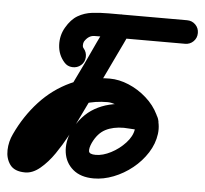

<svg xmlns="http://www.w3.org/2000/svg" viewBox="-84 -636 779 731"><g transform="rotate(5 305.5 -270.5)"><path d="M219 -445Q231 -431 230 -412Q229 -393 215 -381Q201 -369 182 -370Q163 -371 151 -385Q127 -412 125 -449Q123 -486 141 -517Q160 -550 185 -564.5Q210 -579 239.5 -582.5Q269 -586 302 -586Q377 -586 452 -586Q527 -586 602 -586Q602 -586 602 -586Q602 -586 602 -586Q621 -586 634 -573Q647 -560 647 -541Q647 -522 634 -509Q621 -496 602 -496Q527 -496 452 -496Q377 -496 302 -496Q278 -496 255.5 -495.5Q233 -495 218 -471Q215 -465 215 -457Q215 -449 219 -445Q219 -445 219 -445Q219 -445 219 -445ZM309 -560Q317 -577 334.5 -583.5Q352 -590 369 -582Q386 -574 392 -556.5Q398 -539 390 -522Q370 -478 349 -435Q328 -392 308 -349Q286 -303 264 -257Q242 -211 220 -166Q220 -166 220 -166Q220 -166 220 -166Q220 -166 220 -166Q220 -166 220 -166Q210 -144 191 -108.5Q172 -73 148 -38Q124 -3 95.5 21Q67 45 38 45Q-3 45 -20 21.5Q-37 -2 -36 -34.5Q-35 -67 -21 -96Q-21 -96 -21 -96Q-21 -96 -21 -96Q12 -167 62.5 -222Q113 -277 179.5 -308Q246 -339 328 -339Q364 -339 401 -323.5Q438 -308 469 -280.5Q500 -253 517 -218Q534 -183 529 -145Q524 -107 502 -72.5Q480 -38 447 -11.5Q414 15 375.5 30Q337 45 300 45Q250 45 220.5 20Q191 -5 185.5 -44.5Q180 -84 199 -127Q229 -189 280 -218Q331 -247 398 -247Q419 -247 447.5 -245Q476 -243 499 -231.5Q522 -220 527 -192Q527 -192 527 -192Q527 -192 527 -192Q530 -174 519.5 -158.5Q509 -143 491 -140Q472 -137 456.5 -147.5Q441 -158 438 -176Q439 -174 439.5 -172Q440 -170 440 -168Q444 -160 451 -155Q453 -154 441.5 -154.5Q430 -155 416.5 -156Q403 -157 398 -157Q357 -157 328 -142Q299 -127 281 -89Q272 -69 273.5 -57Q275 -45 300 -45Q327 -45 358 -61Q389 -77 412.5 -102.5Q436 -128 440 -155Q442 -173 431 -190Q420 -207 401.5 -220Q383 -233 363 -241Q343 -249 328 -249Q232 -249 165.5 -194.5Q99 -140 60 -58Q60 -58 60 -58Q60 -58 60 -58Q57 -50 56 -39.5Q55 -29 50 -36Q47 -40 43 -43Q42 -44 39.5 -44.5Q37 -45 38 -45Q40 -45 36 -44.5Q32 -44 30 -44Q28 -43 31.5 -45Q35 -47 36 -48Q70 -76 95.5 -121Q121 -166 139 -204Q139 -204 139 -204Q139 -204 139 -204Q139 -204 139 -204Q161 -250 183 -296Q205 -342 227 -387Q247 -431 267.5 -474Q288 -517 309 -560Q309 -560 309 -560Q309 -560 309 -560Z"/></g></svg>

Font: FRB American Cursive Black
Style: Bold Italic
Weight: 900
Italic angle: -25°
Version: Version 2.0;Modular Font Editor K font №1